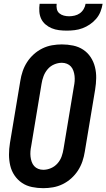

<svg xmlns="http://www.w3.org/2000/svg" viewBox="-20 -975 556 1003"><path d="M206 8Q176 8 147 2Q118 -4 95 -19.5Q72 -35 56 -58.5Q40 -82 33.5 -110Q27 -138 27 -167.5Q27 -197 32 -228L86 -552Q90 -578 98.5 -603Q107 -628 121.5 -650.5Q136 -673 156.5 -691.5Q177 -710 201.5 -722Q226 -734 252 -738.5Q278 -743 303 -743Q333 -743 362 -737Q391 -731 414.5 -715.5Q438 -700 453.5 -676.5Q469 -653 476 -625Q483 -597 482.5 -567.5Q482 -538 477 -507L423 -183Q419 -157 410.5 -132Q402 -107 387.5 -84.5Q373 -62 352.5 -43.5Q332 -25 307.5 -13Q283 -1 257 3.5Q231 8 206 8ZM206 -88Q226 -88 246 -96.5Q266 -105 280.5 -121.5Q295 -138 302 -158Q309 -178 312 -198L366 -523Q369 -537 370 -551Q371 -565 369.5 -578.5Q368 -592 363.5 -605Q359 -618 350.5 -627.5Q342 -637 329.5 -642Q317 -647 303 -647Q283 -647 263 -638.5Q243 -630 229 -613.5Q215 -597 207.5 -577Q200 -557 197 -537L143 -212Q140 -198 139 -184Q138 -170 139.5 -156.5Q141 -143 145.5 -130Q150 -117 158.5 -107.5Q167 -98 179.5 -93Q192 -88 206 -88ZM329 -815Q308 -815 288 -817.5Q268 -820 250 -827.5Q232 -835 217.5 -847.5Q203 -860 195 -877Q187 -894 185.5 -914.5Q184 -935 187 -955H276Q274 -941 277 -927.5Q280 -914 290 -905.5Q300 -897 313.5 -893.5Q327 -890 341 -890Q355 -890 370 -893.5Q385 -897 397 -905.5Q409 -914 417 -927.5Q425 -941 427 -955H516Q513 -935 505 -914.5Q497 -894 482.5 -877Q468 -860 449.5 -847.5Q431 -835 411 -827.5Q391 -820 370 -817.5Q349 -815 329 -815Z"/></svg>

Font: Iosevka Custom
Style: Bold Italic
Weight: 700
Italic angle: -9°
Designer: Belleve Invis
Foundry: Belleve Invis
Version: Version 30.3.1; ttfautohint (v1.8.3)